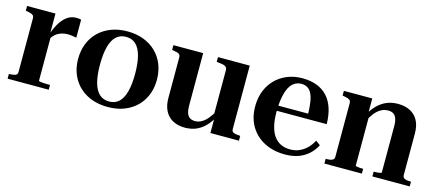

<svg xmlns="http://www.w3.org/2000/svg" viewBox="-45 -923 3006 1326"><g transform="rotate(15 1458.5 -260.0)"><path d="M411 -525V-396Q404 -398 394 -399.5Q384 -401 373 -402.5Q362 -404 350 -404Q329 -404 310 -399Q291 -394 275 -384Q259 -374 246 -358Q233 -342 223 -320L217 -348Q233 -401 255 -441.5Q277 -482 307 -505.5Q337 -529 376 -529Q388 -529 397 -528Q406 -527 411 -525ZM26 0V-34H27Q53 -34 70 -39.5Q87 -45 87 -64V-448Q87 -460 82 -466.5Q77 -473 65.5 -477Q54 -481 37 -484L26 -486V-520H229V-363L239 -369V-43Q239 -40 248 -38Q257 -36 272 -35Q287 -34 302 -34H320V0Z M1024 -259Q1024 -180 989 -119Q954 -58 890.5 -24Q827 10 743 10Q659 10 595 -24Q531 -58 496 -119Q461 -180 461 -259Q461 -319 481 -369Q501 -419 538.5 -455Q576 -491 627.5 -510.5Q679 -530 743 -530Q806 -530 857.5 -510.5Q909 -491 946.5 -455Q984 -419 1004 -369Q1024 -319 1024 -259ZM617 -259Q617 -183 631 -131.5Q645 -80 673 -54.5Q701 -29 743 -29Q785 -29 812.5 -54.5Q840 -80 854 -131Q868 -182 868 -260Q868 -337 854 -388.5Q840 -440 812.5 -465.5Q785 -491 743 -491Q701 -491 673 -465.5Q645 -440 631 -388.5Q617 -337 617 -259Z M1285 -520V-147Q1285 -113 1292 -92.5Q1299 -72 1313.5 -62Q1328 -52 1351 -52Q1377 -52 1399 -65Q1421 -78 1441.5 -102.5Q1462 -127 1480 -161L1500 -139Q1477 -92 1447.5 -58.5Q1418 -25 1380.5 -7.5Q1343 10 1295 10Q1246 10 1209.5 -9Q1173 -28 1153 -66Q1133 -104 1133 -159V-448Q1133 -466 1122 -473Q1111 -480 1083 -484L1072 -486V-520ZM1618 -520V-66Q1618 -54 1624.5 -47.5Q1631 -41 1643.5 -38.5Q1656 -36 1674 -35L1680 -34V0H1476V-109L1467 -111V-448Q1467 -466 1452 -474Q1437 -482 1409 -484L1391 -486V-520Z M1879 -257Q1879 -200 1889.5 -158Q1900 -116 1920 -88.5Q1940 -61 1969 -47Q1998 -33 2035 -33Q2074 -33 2104 -47Q2134 -61 2157 -84.5Q2180 -108 2195 -138L2228 -114Q2209 -76 2178 -48Q2147 -20 2105.5 -5Q2064 10 2010 10Q1928 10 1864 -22.5Q1800 -55 1763.5 -115.5Q1727 -176 1727 -258Q1727 -340 1762 -401.5Q1797 -463 1857.5 -496.5Q1918 -530 1994 -530Q2051 -530 2096 -513Q2141 -496 2172 -462.5Q2203 -429 2219 -380Q2235 -331 2236 -267H1812L1811 -304H2118L2094 -295Q2093 -349 2087 -386.5Q2081 -424 2069 -447Q2057 -470 2038.5 -480.5Q2020 -491 1996 -491Q1970 -491 1948 -477.5Q1926 -464 1911 -436Q1896 -408 1887.5 -363Q1879 -318 1879 -257Z M2291 0V-34H2292Q2309 -34 2322.5 -36Q2336 -38 2344 -45Q2352 -52 2352 -64V-448Q2352 -460 2347 -466.5Q2342 -473 2330.5 -477Q2319 -481 2302 -484L2291 -486V-520H2494V-413L2504 -408V-43Q2504 -40 2512 -38Q2520 -36 2532.5 -35Q2545 -34 2558 -34H2559V0ZM2901 0H2634V-34H2635Q2646 -34 2659 -35Q2672 -36 2681 -38Q2690 -40 2690 -43V-373Q2690 -407 2682.5 -428Q2675 -449 2660.5 -458.5Q2646 -468 2622 -468Q2594 -468 2570.5 -454.5Q2547 -441 2527.5 -416.5Q2508 -392 2490 -357L2475 -393Q2498 -436 2527 -466.5Q2556 -497 2593 -513.5Q2630 -530 2677 -530Q2727 -530 2764 -511Q2801 -492 2821 -454.5Q2841 -417 2841 -361V-64Q2841 -52 2849 -45Q2857 -38 2870 -36Q2883 -34 2900 -34H2901Z"/></g></svg>

Font: Roboto Serif 144pt SemiBold
Style: Regular
Weight: 600
Version: Version 1.008